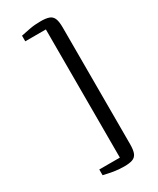

<svg xmlns="http://www.w3.org/2000/svg" viewBox="-235 -872 885 1078"><g transform="rotate(-30 208.0 -333.5)"><path d="M232 137Q195 137 163.2 131.5Q131.5 126 100.5 118.5V81.5H234V-749.5H100.5V-786Q130 -792.5 161.5 -798.2Q193 -804 232 -804Q264.5 -804 284.2 -797.2Q304 -790.5 312.8 -770.8Q321.5 -751 321.5 -712V45Q321.5 84 312.8 103.8Q304 123.5 284.2 130.2Q264.5 137 232 137Z"/></g></svg>

Font: Merriweather 48pt
Style: Regular
Weight: 400
Version: Version 2.100